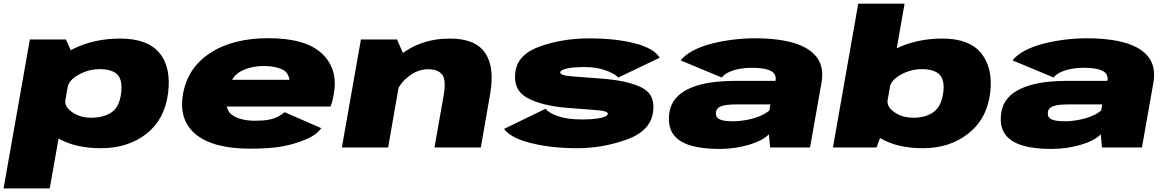

<svg xmlns="http://www.w3.org/2000/svg" viewBox="-56 -805 6374 1048"><path d="M-36.5 223.5H215.5L343.5 -500L304 -589.5H107ZM494.5 4Q642 4 742.5 -74.2Q843 -152.5 861.5 -296.5Q879 -440 813.2 -517.2Q747.5 -594.5 600 -594.5Q458.5 -594.5 345.2 -538.8Q232 -483 223.5 -434L313.5 -329Q319.5 -367.5 373.8 -397.5Q428 -427.5 488 -427.5Q556 -427.5 585 -397.8Q614 -368 605 -295Q595.5 -220.5 552.5 -191.5Q509.5 -162.5 441.5 -162.5Q381.5 -162.5 337.8 -192.8Q294 -223 301 -262L175 -156Q165 -107 259 -51.5Q353 4 494.5 4Z M1309 6.5 1336 -146Q1258 -146 1213.5 -176Q1167.5 -204 1183.5 -292Q1199 -380.5 1253.5 -413Q1308.5 -444.5 1382 -444.5Q1457.5 -444.5 1497 -419Q1519 -402 1524 -369.5H1175.5L1150 -223.5H1748Q1760 -253 1766 -292Q1790.5 -429.5 1700.5 -513.5Q1611 -596.5 1408.5 -596.5Q1214.5 -596.5 1091 -515.5Q968.5 -435.5 943 -292.5Q918 -149 1013.5 -71Q1109 6.5 1309 6.5ZM1336 -146 1309 6.5Q1419.5 6.5 1485 -6Q1549 -17.5 1610.5 -43Q1671.5 -67.5 1697.5 -105.5L1498 -192.5Q1476 -176 1457.5 -166Q1437 -156.5 1410.5 -151.5Q1383 -146 1336 -146Z M1810 0H2062.5L2150 -501L2111 -589.5H1914ZM2315.5 0H2568.5L2619.5 -293Q2645 -439.5 2591.5 -517Q2538 -594.5 2399.5 -594.5Q2233.5 -594.5 2116 -494.5Q1998.5 -394.5 1985 -322L2096 -259.5Q2109 -332 2164 -379.5Q2219 -427 2281 -427Q2336 -427 2358.2 -396.8Q2380.5 -366.5 2365 -280.5Z M3095.5 4Q3233 4 3364 -43Q3495 -90 3508.5 -193.5Q3522.5 -290 3444.5 -328.2Q3366.5 -366.5 3218.5 -376.5Q3128 -383.5 3063.8 -388.5Q2999.5 -393.5 3002 -410.5Q3003 -423 3037.8 -431Q3072.5 -439 3133.5 -439Q3201 -439 3251.2 -420.5Q3301.5 -402 3318.5 -381.5L3545 -490Q3513 -542 3408 -568.8Q3303 -595.5 3160 -595.5Q3015.5 -595.5 2892.5 -552.2Q2769.5 -509 2757 -411.5Q2744 -313.5 2821.5 -271Q2899 -228.5 3033 -217Q3128 -209 3196.2 -204.2Q3264.5 -199.5 3261.5 -183Q3259.5 -169 3221 -161Q3182.5 -153 3120.5 -153Q3040 -153 2989 -171Q2938 -189 2922 -211.5L2695.5 -101.5Q2732 -51 2844 -23.5Q2956 4 3095.5 4Z M3871 8Q3915 8 3956.2 1.8Q3997.5 -4.5 4033.5 -15.2Q4069.5 -26 4097 -40.5Q4124.5 -55 4141 -72L4147.5 0H4365.5L4427.5 -350.5Q4443 -435 4404.8 -489Q4366.5 -543 4280 -569.5Q4193.5 -596 4064 -596Q4003.5 -596 3942.2 -588.2Q3881 -580.5 3825.5 -566Q3770 -551.5 3727 -528.8Q3684 -506 3659 -475.5L3883.5 -382Q3898 -400.5 3924.5 -412.2Q3951 -424 3982.5 -429.5Q4014 -435 4045 -435Q4090 -435 4120.5 -428.5Q4151 -422 4165.5 -407.8Q4180 -393.5 4178 -370.5L4176.5 -363.5H3950.5Q3905.5 -363.5 3856.5 -358.8Q3807.5 -354 3762 -341.8Q3716.5 -329.5 3679.5 -307.8Q3642.5 -286 3620.2 -251.8Q3598 -217.5 3595.5 -169.5Q3591.5 -107.5 3621.8 -68.2Q3652 -29 3714.8 -10.5Q3777.5 8 3871 8ZM3944 -143Q3911 -143 3890 -147.8Q3869 -152.5 3859.8 -162.5Q3850.5 -172.5 3852 -189.5Q3852.5 -203 3860.2 -212Q3868 -221 3882 -225.8Q3896 -230.5 3916.2 -232.8Q3936.5 -235 3964 -235H4149L4143.5 -202.5Q4124.5 -185 4091.8 -171.5Q4059 -158 4019.8 -150.5Q3980.5 -143 3944 -143Z M4490.5 0H4728.5L4757.5 -79.5L4881.5 -785H4628.5ZM4982.5 4Q5129.5 4 5231.5 -77.8Q5333.5 -159.5 5349.5 -304Q5363.5 -436 5299.2 -515.2Q5235 -594.5 5088 -594.5Q4946.5 -594.5 4833.2 -538.8Q4720 -483 4711.5 -434L4801 -329Q4807 -367.5 4861 -397.5Q4915 -427.5 4975.5 -427.5Q5043 -427.5 5072.2 -397.8Q5101.5 -368 5092.5 -299Q5082.5 -224.5 5039.8 -193.5Q4997 -162.5 4929.5 -162.5Q4869 -162.5 4825.5 -192.8Q4782 -223 4789 -262L4662 -156Q4653 -107 4747 -51.5Q4841 4 4982.5 4Z M5682.5 8Q5726.5 8 5767.8 1.8Q5809 -4.5 5845 -15.2Q5881 -26 5908.5 -40.5Q5936 -55 5952.5 -72L5959 0H6177L6239 -350.5Q6254.5 -435 6216.2 -489Q6178 -543 6091.5 -569.5Q6005 -596 5875.5 -596Q5815 -596 5753.8 -588.2Q5692.5 -580.5 5637 -566Q5581.5 -551.5 5538.5 -528.8Q5495.5 -506 5470.5 -475.5L5695 -382Q5709.5 -400.5 5736 -412.2Q5762.5 -424 5794 -429.5Q5825.5 -435 5856.5 -435Q5901.5 -435 5932 -428.5Q5962.5 -422 5977 -407.8Q5991.5 -393.5 5989.5 -370.5L5988 -363.5H5762Q5717 -363.5 5668 -358.8Q5619 -354 5573.5 -341.8Q5528 -329.5 5491 -307.8Q5454 -286 5431.8 -251.8Q5409.5 -217.5 5407 -169.5Q5403 -107.5 5433.2 -68.2Q5463.5 -29 5526.2 -10.5Q5589 8 5682.5 8ZM5755.5 -143Q5722.5 -143 5701.5 -147.8Q5680.5 -152.5 5671.2 -162.5Q5662 -172.5 5663.5 -189.5Q5664 -203 5671.8 -212Q5679.5 -221 5693.5 -225.8Q5707.5 -230.5 5727.8 -232.8Q5748 -235 5775.5 -235H5960.5L5955 -202.5Q5936 -185 5903.2 -171.5Q5870.5 -158 5831.2 -150.5Q5792 -143 5755.5 -143Z"/></svg>

Font: Anybody Expanded Black
Style: Italic
Weight: 900
Width: 7
Italic angle: -10°
Version: Version 1.113;gftools[0.9.25]